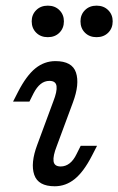

<svg xmlns="http://www.w3.org/2000/svg" viewBox="-20 -640 415 673"><path d="M153.2 -356.5Q136.3 -356.5 122.6 -345.6Q108.9 -334.7 97.6 -312.9L83.1 -283.9H25.8L43.5 -318.5Q72.6 -375 104 -400.4Q135.5 -425.8 174.2 -425.8Q233.1 -425.8 246.4 -385.5Q259.7 -345.2 235.5 -280.6L179 -128.2Q165.3 -93.5 167.7 -75Q170.2 -56.5 192.7 -56.5Q209.7 -56.5 223.8 -67.3Q237.9 -78.2 248.4 -100L262.9 -129H320.2L302.4 -94.4Q273.4 -37.9 241.9 -12.5Q210.5 12.9 171.8 12.9Q113.7 12.9 100 -27.4Q86.3 -67.7 110.5 -132.3L166.9 -284.7Q180.6 -319.4 178.2 -337.9Q175.8 -356.5 153.2 -356.5ZM262.1 -565.3Q262.1 -588.7 277.8 -604.4Q293.5 -620.2 318.5 -620.2Q343.5 -620.2 359.3 -604.4Q375 -588.7 375 -565.3Q375 -541.1 359.3 -525.4Q343.5 -509.7 318.5 -509.7Q293.5 -509.7 277.8 -525.4Q262.1 -541.1 262.1 -565.3ZM91.1 -565.3Q91.1 -588.7 106.9 -604.4Q122.6 -620.2 147.6 -620.2Q172.6 -620.2 188.3 -604.4Q204 -588.7 204 -565.3Q204 -541.1 188.3 -525.4Q172.6 -509.7 147.6 -509.7Q122.6 -509.7 106.9 -525.4Q91.1 -541.1 91.1 -565.3Z"/></svg>

Font: Playfair Micro SmCond SmLight
Style: Italic
Weight: 360
Width: 4
Italic angle: -15.6°
Designer: Claus Eggers Sørensen
Foundry: Claus Eggers Sørensen
Version: Version 2.203;Glyphs 3.3 (3326)